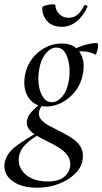

<svg xmlns="http://www.w3.org/2000/svg" viewBox="-65 -595 477 896"><path d="M108 281Q54 281 18 264.5Q-18 248 -33.5 221Q-49 194 -43 163Q-34 119 12.5 85Q59 51 120 18L127 26Q105 39 82.5 55Q60 71 44 90.5Q28 110 23 138Q19 170 34.5 196Q50 222 82 237Q114 252 157 252Q210 252 236 229Q262 206 263 175Q264 148 248.5 128Q233 108 208.5 93Q184 78 156.5 65Q129 52 105.5 38Q82 24 69.5 6.5Q57 -11 61 -34Q66 -57 86.5 -78Q107 -99 137 -123L147 -115Q136 -110 127.5 -97.5Q119 -85 117 -72Q114 -50 129 -34.5Q144 -19 168.5 -6Q193 7 221 21Q249 35 273.5 51.5Q298 68 311.5 91Q325 114 321 146Q317 184 286.5 214.5Q256 245 209.5 263Q163 281 108 281ZM152 -98Q112 -98 87 -118.5Q62 -139 53 -172.5Q44 -206 52 -246Q60 -288 85 -321Q110 -354 146 -373Q182 -392 222 -392Q264 -392 288.5 -372Q313 -352 321.5 -319Q330 -286 321 -246Q312 -201 285.5 -168Q259 -135 224 -116.5Q189 -98 152 -98ZM177 -118Q204 -118 227 -146.5Q250 -175 257 -224Q262 -256 258 -290Q254 -324 239.5 -348.5Q225 -373 198 -373Q170 -373 146.5 -342.5Q123 -312 117 -266Q111 -229 116.5 -195Q122 -161 137.5 -139.5Q153 -118 177 -118ZM260 -346 259 -353Q289 -372 324 -383Q359 -394 387 -394Q392 -394 392.5 -385Q393 -376 390.5 -365Q388 -354 385 -346Q382 -338 379 -340Q356 -354 322.5 -355.5Q289 -357 260 -346ZM224 -470Q180 -470 156 -495.5Q132 -521 132 -559Q132 -564 141.5 -567.5Q151 -571 162.5 -573Q174 -575 183.5 -575Q193 -575 193 -572Q195 -545 212.5 -528.5Q230 -512 256 -512Q277 -512 294.5 -525Q312 -538 327 -568Q331 -573 338 -570Q345 -567 344 -565Q323 -519 292 -494.5Q261 -470 224 -470Z"/></svg>

Font: Cormorant Garamond Light Medium
Style: Italic
Weight: 500
Italic angle: -10°
Version: Version 4.001